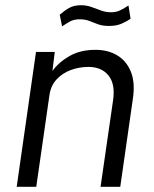

<svg xmlns="http://www.w3.org/2000/svg" viewBox="-20 -716 590 736"><path d="M44 0 118 -517H190L181 -444Q205 -477.5 246.5 -501.2Q288 -525 346.5 -525Q393.5 -525 429 -504Q464.5 -483 481.5 -441.5Q498.5 -400 489.5 -338.5L441 0H365.5L413.5 -332Q422.5 -393.5 396 -426.5Q369.5 -459.5 319 -459.5Q283.5 -459.5 251.2 -447.5Q219 -435.5 196.8 -411.5Q174.5 -387.5 169.5 -351L119 0ZM218 -615 209 -659.5Q226.5 -675 245 -685.5Q263.5 -696 290 -696Q312 -696 330.5 -689.2Q349 -682.5 367.2 -675.8Q385.5 -669 406 -669Q426 -669 441.5 -676.8Q457 -684.5 472.5 -695L480.5 -644Q467.5 -635 447.2 -625.8Q427 -616.5 398 -616.5Q373.5 -616.5 356.2 -622.8Q339 -629 323 -635.5Q307 -642 286.5 -642Q263 -642 248 -633.5Q233 -625 218 -615Z"/></svg>

Font: Public Sans Light
Style: Italic
Weight: 300
Italic angle: -8°
Designer: The Public Sans project authors (U.S. Web Design System). Libre Franklin designed by Pablo Impallari and Rodrigo Fuenzal
Version: Version 1.007; ttfautohint (v1.8.1) -l 8 -r 50 -G 200 -x 14 